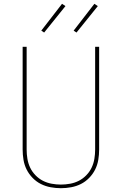

<svg xmlns="http://www.w3.org/2000/svg" viewBox="-20 -981 640 1009"><path d="M300 8Q273 8 246 3Q219 -2 195 -14Q171 -26 151.5 -46Q132 -66 120 -90Q108 -114 103.5 -141Q99 -168 99 -195V-735H120V-195Q120 -171 124 -146.5Q128 -122 138.5 -100Q149 -78 166.5 -60Q184 -42 205.5 -31Q227 -20 251.5 -15.5Q276 -11 300 -11Q324 -11 348.5 -15.5Q373 -20 394.5 -31Q416 -42 433.5 -60Q451 -78 461.5 -100Q472 -122 476 -146.5Q480 -171 480 -195V-735H501V-195Q501 -168 496.5 -141Q492 -114 480 -90Q468 -66 448.5 -46Q429 -26 405 -14Q381 -2 354 3Q327 8 300 8ZM382 -810 367 -820 476 -961 494 -949ZM212 -810 197 -820 306 -961 324 -949Z"/></svg>

Font: Zed Sans Thin Extended
Style: Regular
Weight: 100
Width: 7
Designer: Belleve Invis
Foundry: Belleve Invis
Version: Version 1.0.0; ttfautohint (v1.8.4)